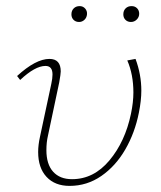

<svg xmlns="http://www.w3.org/2000/svg" viewBox="-20 -605 528 629"><path d="M214 -558Q214 -570 221.5 -577.5Q229 -585 241 -585Q252 -585 259 -577Q266 -569 265 -558Q264 -547 256.5 -540Q249 -533 239 -533Q228 -533 221 -540Q214 -547 214 -558ZM384 -558Q384 -570 391.5 -577.5Q399 -585 411 -585Q422 -585 429 -578Q436 -571 436 -560Q436 -549 428 -541Q420 -533 409 -533Q398 -533 391 -540Q384 -547 384 -558ZM105 -107Q105 -130 111 -157L148 -330Q152 -348 152 -361Q152 -389 129 -389Q95 -389 46 -343L36 -356Q97 -412 142 -412Q179 -412 179 -371Q179 -363 174 -335L137 -160Q132 -139 132 -113Q132 -67 154 -42.5Q176 -18 216 -18Q287 -18 338.5 -79.5Q390 -141 409 -232Q417 -270 417 -302Q417 -361 397 -407L424 -412Q443 -361 443 -308Q443 -276 435 -236Q422 -170 390.5 -115.5Q359 -61 312 -28.5Q265 4 208 4Q160 4 132.5 -25.5Q105 -55 105 -107Z"/></svg>

Font: Ysabeau Infant Extralight
Style: Italic
Weight: 200
Italic angle: -12°
Designer: Christian Thalmann (Catharsis Fonts)
Version: Version 0.003